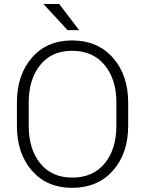

<svg xmlns="http://www.w3.org/2000/svg" viewBox="-20 -922 721 953"><path d="M616.2 -297.4Q616.2 -160.2 540.5 -75Q464.8 10.3 337.9 10.3Q212.9 10.3 138.4 -75Q64 -160.2 64 -297.4V-413.1Q64 -549.8 138.2 -635.5Q212.4 -721.2 337.4 -721.2Q464.4 -721.2 540.3 -635.5Q616.2 -549.8 616.2 -413.1ZM557.6 -414.1Q557.6 -528.3 499.3 -599.1Q440.9 -669.9 337.4 -669.9Q236.3 -669.9 179.4 -599.1Q122.6 -528.3 122.6 -414.1V-297.4Q122.6 -182.1 179.7 -111.3Q236.8 -40.5 337.9 -40.5Q441.9 -40.5 499.8 -111.1Q557.6 -181.6 557.6 -297.4ZM372.6 -772.5H315.4L195.3 -902.3H273.9Z"/></svg>

Font: Roboto Web
Style: Light
Weight: 300
Designer: Google
Version: Version 1.200310; 2013